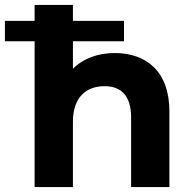

<svg xmlns="http://www.w3.org/2000/svg" viewBox="-66 -762 771 782"><path d="M401 -546C333 -546 273 -524 231 -482V-594H439V-677H231V-742H75V-677H-46V-594H75V0H231V-266C231 -365 284 -411 360 -411C428 -411 468 -371 468 -284V0H624V-308C624 -472 529 -546 401 -546Z"/></svg>

Font: Talent SemiBold
Style: Bold
Weight: 700
Designer: Mike Powis
Version: Version 1.001;hotconv 1.0.109;makeotfexe 2.5.65596